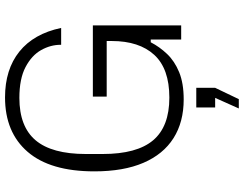

<svg xmlns="http://www.w3.org/2000/svg" viewBox="-123 -617 969 763"><g transform="rotate(-90 361.5 -235.5)"><path d="M348 10Q258 10 194 -30.5Q130 -71 96 -150Q62 -229 62 -345Q62 -520 139.5 -610Q217 -700 356 -700Q467 -700 538 -643Q609 -586 632 -477H565V-479Q565 -519 544 -556.5Q523 -594 476.5 -618.5Q430 -643 354 -643Q240 -643 185.5 -578.5Q131 -514 131 -379V-312Q131 -176 185.5 -111.5Q240 -47 355 -47Q470 -47 525 -107Q580 -167 580 -276V-337L621 -296H359V-351H642V0H586V-121H575Q557 -86 528.5 -56Q500 -26 456 -8Q412 10 348 10ZM312 229 354 135H316V60H394V135L349 229Z"/></g></svg>

Font: Mozilla Text ExtraLight
Style: Regular
Weight: 200
Designer: Studio DRAMA
Foundry: Studio DRAMA
Version: Version 1.000